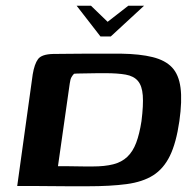

<svg xmlns="http://www.w3.org/2000/svg" viewBox="-20 -648 674 669"><path d="M247 -628H297L355 -572L427 -628H482L366 -521H330ZM285 1Q253 1 219 1Q185 1 152.5 0.5Q120 0 91 0Q62 0 40 0L94 -389Q100 -425 112.5 -442Q125 -459 165 -460Q188 -460 217 -460.5Q246 -461 278 -461Q310 -461 342 -461Q374 -461 402 -461Q468 -460 512 -449Q556 -438 579.5 -413Q603 -388 609 -342.5Q615 -297 605 -226Q594 -150 572 -105Q550 -60 513.5 -37Q477 -14 421 -6.5Q365 1 285 1ZM303 -68Q345 -68 374.5 -75.5Q404 -83 423.5 -101.5Q443 -120 454.5 -150.5Q466 -181 473 -226Q480 -282 477.5 -315.5Q475 -349 460.5 -366Q446 -383 418 -388Q390 -393 347 -393Q337 -393 322.5 -393Q308 -393 292 -392.5Q276 -392 261.5 -392Q247 -392 238 -391Q233 -386 229 -379Q225 -372 223 -357L182 -69Q191 -69 206.5 -69Q222 -69 240 -68.5Q258 -68 275 -68Q292 -68 303 -68Z"/></svg>

Font: Genos SemiBold
Style: Italic
Weight: 600
Italic angle: -8°
Version: Version 1.010